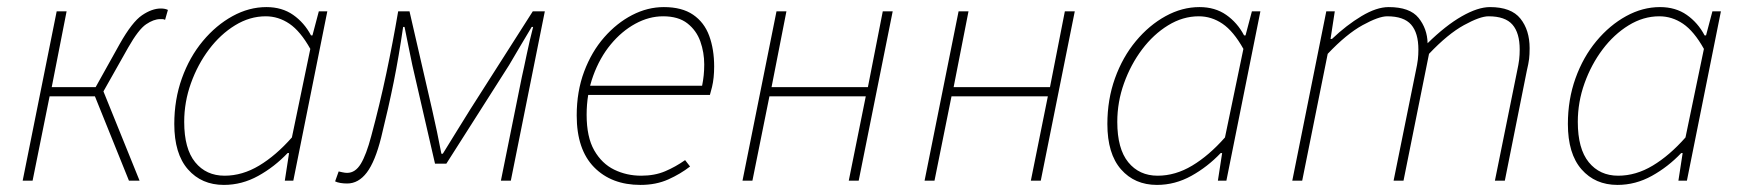

<svg xmlns="http://www.w3.org/2000/svg" viewBox="-20 -510 4924 542"><path d="M44 0 140 -478H168L126 -264H250L318 -386Q353 -448 381 -467Q409 -486 434 -486Q446 -486 454 -482L446 -454Q442 -456 439 -456Q436 -456 432 -456Q414 -456 392.5 -441.5Q371 -427 342 -376L272 -252L374 0H344L248 -238H120L72 0Z M612 12Q549 12 510.5 -32Q472 -76 472 -160Q472 -229 493.5 -289Q515 -349 552.5 -394Q590 -439 636.5 -464.5Q683 -490 732 -490Q776 -490 807.5 -468Q839 -446 858 -410H862L880 -478H904L808 0H784L796 -78H792Q755 -39 709 -13.5Q663 12 612 12ZM614 -14Q664 -14 711.5 -42.5Q759 -71 804 -122L856 -372Q828 -422 797 -443Q766 -464 730 -464Q685 -464 643.5 -438.5Q602 -413 570 -370.5Q538 -328 519 -275Q500 -222 500 -166Q500 -90 531 -52Q562 -14 614 -14Z M960 8Q950 8 941 6.5Q932 5 926 2L936 -26Q941 -25 947.5 -23.5Q954 -22 960 -22Q983 -22 998.5 -47.5Q1014 -73 1028 -126Q1052 -215 1070.5 -302.5Q1089 -390 1104 -478H1136L1200 -200Q1207 -170 1213.5 -138.5Q1220 -107 1226 -76H1230Q1250 -108 1269.5 -140Q1289 -172 1308 -202L1484 -478H1518L1422 0H1394L1453 -292Q1456 -305 1459.5 -321.5Q1463 -338 1467 -357Q1471 -376 1475.5 -395.5Q1480 -415 1485 -434H1481Q1464 -406 1448.5 -379.5Q1433 -353 1417 -326L1240 -48H1208L1144 -326Q1138 -354 1133 -379.5Q1128 -405 1122 -434H1118Q1106 -351 1091.5 -279Q1077 -207 1056 -122Q1039 -54 1015.5 -23Q992 8 960 8Z M1788 12Q1706 12 1657 -38Q1608 -88 1608 -184Q1608 -252 1629 -308Q1650 -364 1685.5 -404.5Q1721 -445 1764.5 -467.5Q1808 -490 1854 -490Q1905 -490 1936.5 -468.5Q1968 -447 1982 -409Q1996 -371 1996 -322Q1996 -306 1994.5 -291.5Q1993 -277 1990 -264.5Q1987 -252 1984 -242H1632L1638 -268H1962Q1965 -283 1966.5 -297.5Q1968 -312 1968 -328Q1968 -362 1957 -393Q1946 -424 1920.5 -444Q1895 -464 1852 -464Q1812 -464 1773.5 -443Q1735 -422 1704 -384.5Q1673 -347 1654.5 -296Q1636 -245 1636 -186Q1636 -123 1657.5 -85.5Q1679 -48 1714 -31Q1749 -14 1790 -14Q1828 -14 1857.5 -26.5Q1887 -39 1914 -58L1928 -40Q1901 -19 1866.5 -3.5Q1832 12 1788 12Z M2076 0 2172 -478H2200L2158 -264H2430L2472 -478H2500L2404 0H2376L2424 -238H2152L2104 0Z M2590 0 2686 -478H2714L2672 -264H2944L2986 -478H3014L2918 0H2890L2938 -238H2666L2618 0Z M3246 12Q3183 12 3144.5 -32Q3106 -76 3106 -160Q3106 -229 3127.5 -289Q3149 -349 3186.5 -394Q3224 -439 3270.5 -464.5Q3317 -490 3366 -490Q3410 -490 3441.5 -468Q3473 -446 3492 -410H3496L3514 -478H3538L3442 0H3418L3430 -78H3426Q3389 -39 3343 -13.5Q3297 12 3246 12ZM3248 -14Q3298 -14 3345.5 -42.5Q3393 -71 3438 -122L3490 -372Q3462 -422 3431 -443Q3400 -464 3364 -464Q3319 -464 3277.5 -438.5Q3236 -413 3204 -370.5Q3172 -328 3153 -275Q3134 -222 3134 -166Q3134 -90 3165 -52Q3196 -14 3248 -14Z M3628 0 3724 -478H3748L3736 -400H3740Q3781 -439 3823.5 -464.5Q3866 -490 3900 -490Q3960 -490 3984.5 -459.5Q4009 -429 4010 -388Q4061 -438 4106.5 -464Q4152 -490 4186 -490Q4246 -490 4272 -457.5Q4298 -425 4298 -374Q4298 -356 4296.5 -343.5Q4295 -331 4290 -310L4228 0H4200L4262 -306Q4267 -329 4268.5 -342Q4270 -355 4270 -370Q4270 -417 4249.5 -440.5Q4229 -464 4182 -464Q4158 -464 4112.5 -439Q4067 -414 4014 -358L3942 0H3914L3976 -306Q3981 -329 3982.5 -342Q3984 -355 3984 -370Q3984 -417 3963.5 -440.5Q3943 -464 3896 -464Q3872 -464 3826.5 -439Q3781 -414 3728 -358L3656 0Z M4546 12Q4483 12 4444.5 -32Q4406 -76 4406 -160Q4406 -229 4427.5 -289Q4449 -349 4486.5 -394Q4524 -439 4570.5 -464.5Q4617 -490 4666 -490Q4710 -490 4741.5 -468Q4773 -446 4792 -410H4796L4814 -478H4838L4742 0H4718L4730 -78H4726Q4689 -39 4643 -13.5Q4597 12 4546 12ZM4548 -14Q4598 -14 4645.5 -42.5Q4693 -71 4738 -122L4790 -372Q4762 -422 4731 -443Q4700 -464 4664 -464Q4619 -464 4577.5 -438.5Q4536 -413 4504 -370.5Q4472 -328 4453 -275Q4434 -222 4434 -166Q4434 -90 4465 -52Q4496 -14 4548 -14Z"/></svg>

Font: Source Sans 3
Style: Italic
Weight: 200
Italic angle: -11°
Designer: Paul D. Hunt
Foundry: Adobe
Version: Version 3.046;hotconv 1.0.118;makeotfexe 2.5.65603